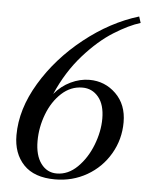

<svg xmlns="http://www.w3.org/2000/svg" viewBox="-47 -618 521 669"><g transform="rotate(5 214.0 -283.5)"><path d="M391 -207Q391 -147 361.5 -96.5Q332 -46 281.5 -17Q231 12 170 12Q97 12 60 -27Q23 -66 23 -130Q23 -221 78.5 -313.5Q134 -406 224 -477.5Q314 -549 413 -579L420 -557Q380 -545 328 -512.5Q276 -480 224.5 -422Q173 -364 138 -284Q162 -313 194.5 -328.5Q227 -344 260 -344Q314 -344 352.5 -306.5Q391 -269 391 -207ZM316 -213Q316 -262 294 -288.5Q272 -315 238 -315Q197 -315 165 -285.5Q133 -256 115.5 -210Q98 -164 98 -116Q98 -66 119 -37.5Q140 -9 174 -9Q214 -9 246.5 -41Q279 -73 297.5 -120.5Q316 -168 316 -213Z"/></g></svg>

Font: Arapey
Style: Italic
Weight: 400
Italic angle: -12°
Designer: Eduardo Rodriguez Tunni
Foundry: Eduardo Rodriguez Tunni
Version: Version 3.000